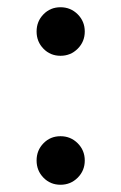

<svg xmlns="http://www.w3.org/2000/svg" viewBox="-20 -502 333 530"><path d="M214 -415Q214 -387 194.5 -367.5Q175 -348 147 -348Q119 -348 100 -367.5Q81 -387 81 -415Q81 -443 100 -462.5Q119 -482 147 -482Q175 -482 194.5 -462.5Q214 -443 214 -415ZM214 -59Q214 -31 194.5 -11.5Q175 8 147 8Q119 8 100 -11.5Q81 -31 81 -59Q81 -87 100 -106.5Q119 -126 147 -126Q175 -126 194.5 -106.5Q214 -87 214 -59Z"/></svg>

Font: Apparatus SIL
Style: Regular
Weight: 400
Version: Version 1.0